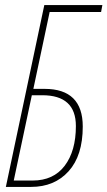

<svg xmlns="http://www.w3.org/2000/svg" viewBox="-20 -734 422 754"><path d="M3 0H102Q194 0 249.5 -61.5Q305 -123 305 -237Q305 -385 155 -385H111L175 -687H377L382 -714H154ZM34 -25 105 -360H146Q278 -360 278 -239Q278 -141 234 -83Q190 -25 108 -25Z"/></svg>

Font: Noto Sans Display Condensed Thin
Style: Italic
Weight: 250
Width: 3
Italic angle: -12°
Designer: Monotype Design Team
Foundry: Monotype Imaging Inc.
Version: Version 1.900